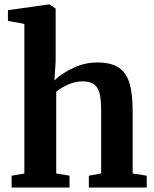

<svg xmlns="http://www.w3.org/2000/svg" viewBox="-20 -839 690 859"><path d="M89 -62.5V-732L15.5 -745.5V-793.5L197 -819H202.5L229 -800.5V-564.5L223.5 -479Q255 -510 306.8 -534.8Q358.5 -559.5 416 -559.5Q477 -559.5 511.2 -536.5Q545.5 -513.5 559.5 -466.5Q573.5 -419.5 573.5 -341V-63L636.5 -53V0H377.5V-53L432.5 -63V-341Q432.5 -390.5 426 -419Q419.5 -447.5 401.5 -461.2Q383.5 -475 349.5 -475Q318 -475 286.5 -461.5Q255 -448 231.5 -428.5V-63L291 -53V0H32V-53Z"/></svg>

Font: Merriweather Text
Style: Bold
Weight: 700
Designer: Eben Sorkin
Foundry: Eben Sorkin
Version: Version 2.100